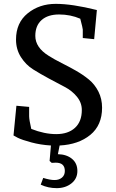

<svg xmlns="http://www.w3.org/2000/svg" viewBox="-20 -740 599 995"><path d="M131 -138Q131 -120 142 -72Q210 -45 271.5 -45Q333 -45 368.5 -77.5Q404 -110 404 -170Q404 -208 378.5 -239Q353 -270 315.5 -289.5Q278 -309 233.5 -333Q189 -357 151.5 -380.5Q114 -404 88.5 -444Q63 -484 63 -535Q63 -622 123.5 -671Q184 -720 269 -720Q354 -720 482 -688L468 -537L409 -543V-587Q409 -593 396 -643Q345 -665 286.5 -665Q228 -665 195.5 -636Q163 -607 163 -554Q163 -494 232 -451Q262 -432 299 -413.5Q336 -395 373 -374Q410 -353 440.5 -328Q471 -303 490 -265.5Q509 -228 509 -182Q509 -91 448 -41Q387 9 289 14L280 59Q325 60 353 83Q381 106 381 146Q381 186 350 210.5Q319 235 274 235Q229 235 191 217L204 182Q239 193 262.5 193Q286 193 301 180.5Q316 168 316 146Q316 103 269 103L248 104L237 94L244 14Q191 11 142.5 -2Q94 -15 72 -26L50 -38L65 -192L131 -186Z"/></svg>

Font: Andada SC
Style: Regular
Weight: 400
Designer: Carolina Giovagnoli
Foundry: Carolina Giovagnoli
Version: Version 1.003